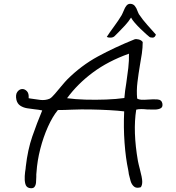

<svg xmlns="http://www.w3.org/2000/svg" viewBox="-20 -951 920 1005"><path d="M133 33Q117 29 112.5 11Q108 -7 109.5 -29.5Q111 -52 114 -68Q115 -76 115 -79Q125 -167 149 -236.5Q173 -306 201 -373Q191 -375 181.5 -376.5Q172 -378 161 -379Q141 -381 121 -384.5Q101 -388 86 -398Q71 -408 66 -428Q60 -456 71 -470.5Q82 -485 97 -485Q110 -485 121 -473.5Q132 -462 130 -437Q134 -436 141 -435Q165 -431 191 -428Q217 -425 239 -434Q250 -439 267.5 -460Q285 -481 302 -501Q313 -515 319.5 -521.5Q326 -528 331 -534Q405 -608 492.5 -655.5Q580 -703 684 -745Q692 -748 706 -744.5Q720 -741 727 -731Q727 -702 722.5 -670.5Q718 -639 712 -607Q705 -566 699.5 -521Q694 -476 698 -435Q706 -430 719 -429Q732 -428 759 -430Q782 -432 804 -430.5Q826 -429 830 -409Q833 -391 821.5 -384.5Q810 -378 791 -377.5Q772 -377 753 -378Q752 -378 751 -378Q734 -380 719 -380Q704 -380 693 -377Q675 -263 702 -108Q704 -98 706.5 -87.5Q709 -77 712 -66Q724 -21 724.5 -1.5Q725 18 717 29Q694 36 681.5 25.5Q669 15 663.5 -4Q658 -23 654 -41Q654 -42 654 -43Q653 -48 652.5 -53Q652 -58 651 -62Q638 -122 632 -203Q626 -284 630 -368Q598 -372 552 -374.5Q506 -377 455 -378Q404 -379 357 -377Q338 -376 319 -375.5Q300 -375 283 -375Q255 -341 231 -287.5Q207 -234 191 -172Q175 -110 171 -49Q170 -44 170 -38Q170 -32 170 -25Q170 -10 168.5 5Q167 20 159.5 28.5Q152 37 133 33ZM331 -437Q374 -431 427.5 -429.5Q481 -428 535 -430Q589 -432 631 -438Q634 -476 641 -516Q647 -556 651.5 -595Q656 -634 655 -670Q546 -631 466 -571.5Q386 -512 331 -437ZM539 -758Q553 -780 577 -812.5Q601 -845 617 -872Q619 -876 622 -882.5Q625 -889 628 -896Q634 -912 642 -921.5Q650 -931 661 -931Q677 -931 686 -919.5Q695 -908 699 -895Q701 -890 703 -885.5Q705 -881 707 -877Q727 -847 751 -820.5Q775 -794 796 -770Q791 -754 779 -754Q767 -754 762 -758Q758 -761 745 -772.5Q732 -784 716 -799.5Q700 -815 686 -831Q672 -847 666 -859Q653 -838 634.5 -818Q616 -798 601 -783Q586 -768 580 -762Q573 -755 560.5 -754Q548 -753 539 -758Z"/></svg>

Font: Yuji Hentaigana Akari
Style: Regular
Weight: 400
Designer: Kataoka Yuji
Foundry: Kinuta Font Factory
Version: Version 3.002